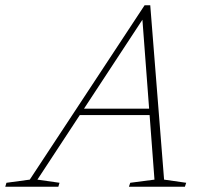

<svg xmlns="http://www.w3.org/2000/svg" viewBox="-82 -709 784 729"><path d="M206.5 -272 215 -296.5H504.5L496.5 -272ZM541 -27 625 -15 620 0H407.5L412.5 -15L504.5 -27L457.5 -650.5H469.5L60 -27L144 -15L139.5 0H-62L-57.5 -15L31 -27L467 -689H488.5Z"/></svg>

Font: Newsreader ExtraLight
Style: Italic
Weight: 250
Italic angle: -17°
Designer: Hugues Gentile
Foundry: Production Type
Version: Version 1.003